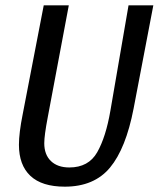

<svg xmlns="http://www.w3.org/2000/svg" viewBox="-20 -680 602 720"><path d="M223 20Q137 20 94 -20.5Q51 -61 51 -137Q51 -181 65 -251L144 -660H238L159 -240Q146 -172 146 -143Q146 -100 171 -76Q196 -52 240 -52Q312 -52 344.5 -109Q377 -166 394 -265L462 -660H555L481 -273Q452 -123 392.5 -51.5Q333 20 223 20Z"/></svg>

Font: Sansita Light Italic
Style: Regular
Weight: 300
Italic angle: -11°
Designer: Pablo Cosgaya
Foundry: Omnibus-Type
Version: Version 1.006